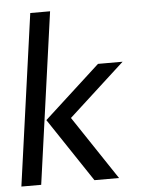

<svg xmlns="http://www.w3.org/2000/svg" viewBox="-52 -759 588 801"><g transform="rotate(-5 242.0 -359.0)"><path d="M368 -482 133 -267 311 0H414L236 -267L471 -482ZM105 -718 5 0H88L188 -718Z"/></g></svg>

Font: Cantarell
Style: Oblique
Weight: 400
Italic angle: -8°
Designer: Dave Crossland
Version: Version 0.024